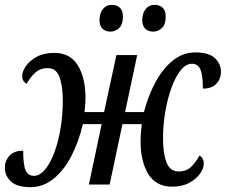

<svg xmlns="http://www.w3.org/2000/svg" viewBox="-37 -764 935 795"><path d="M89 11Q33 11 8 -13Q-17 -37 -17 -69Q-17 -98 2 -119Q21 -140 59 -140Q59 -82 69 -59Q79 -36 103 -36Q128 -36 150 -62.5Q172 -89 188.5 -134Q205 -179 214 -234Q223 -289 223 -346Q223 -407 209.5 -444.5Q196 -482 161 -482Q131 -482 111 -465Q91 -448 73 -417Q55 -427 55 -450Q55 -468 70.5 -490.5Q86 -513 115.5 -529Q145 -545 188 -545Q254 -545 285.5 -493Q317 -441 317 -358Q317 -346 316 -333Q315 -320 313 -300H394L445 -536H531L481 -300H559Q577 -369 607.5 -425Q638 -481 679.5 -514Q721 -547 772 -547Q828 -547 853 -523Q878 -499 878 -467Q878 -438 859 -417.5Q840 -397 803 -397Q803 -454 792.5 -477Q782 -500 758 -500Q733 -500 711.5 -473.5Q690 -447 673.5 -402Q657 -357 647.5 -302Q638 -247 638 -190Q638 -129 652.5 -91.5Q667 -54 703 -54Q733 -54 752 -71Q771 -88 789 -120Q807 -109 807 -86Q807 -68 792 -46Q777 -24 747.5 -7.5Q718 9 676 9Q609 9 577 -43.5Q545 -96 545 -179Q545 -192 546 -207.5Q547 -223 550 -250H470L417 0H331L384 -250H306Q289 -177 258.5 -118Q228 -59 185 -24Q142 11 89 11ZM598 -633Q577 -633 564.5 -645Q552 -657 552 -681Q552 -709 566 -726.5Q580 -744 603 -744Q623 -744 636 -732.5Q649 -721 649 -696Q649 -661 632.5 -647Q616 -633 598 -633ZM421 -633Q400 -633 387.5 -645Q375 -657 375 -681Q375 -709 389 -726.5Q403 -744 426 -744Q446 -744 459 -732.5Q472 -721 472 -696Q472 -661 455.5 -647Q439 -633 421 -633Z"/></svg>

Font: Noto Serif SemiCondensed
Style: Italic
Weight: 400
Width: 4
Italic angle: -12°
Designer: Monotype Design Team
Foundry: Monotype Imaging Inc.
Version: Version 2.013